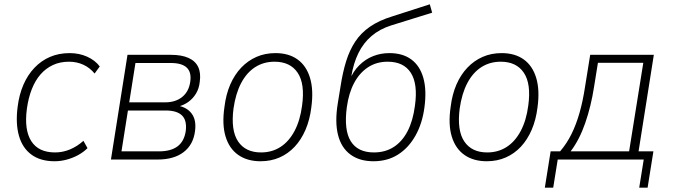

<svg xmlns="http://www.w3.org/2000/svg" viewBox="-20 -742 3132 893"><path d="M234 8Q168 8 126 -23Q84 -54 68 -111Q52 -168 62 -245Q69 -302 89 -348Q109 -394 140.5 -427Q172 -460 213 -477.5Q254 -495 304 -495Q348 -495 385 -478.5Q422 -462 444 -433L420 -400Q398 -427 367.5 -441Q337 -455 301 -455Q259 -455 226 -439.5Q193 -424 168.5 -396Q144 -368 128 -327.5Q112 -287 105 -236Q92 -138 125.5 -85.5Q159 -33 236 -33Q272 -33 305.5 -47Q339 -61 368 -87L387 -53Q368 -34 343 -20.5Q318 -7 290 0.5Q262 8 234 8Z M496 0 573 -487H775Q825 -487 857 -472.5Q889 -458 902 -430Q915 -402 909 -361Q906 -331 892 -307.5Q878 -284 856 -268Q834 -252 804 -245L806 -251Q850 -243 872 -213Q894 -183 887 -132Q879 -69 834 -34.5Q789 0 713 0ZM545 -38H719Q775 -38 806 -61.5Q837 -85 844 -133Q850 -182 826.5 -205Q803 -228 751 -228H575ZM581 -266H748Q797 -266 828 -291.5Q859 -317 865 -363Q871 -407 848 -428Q825 -449 775 -449H610Z M1192 8Q1130 8 1088 -21.5Q1046 -51 1029 -107.5Q1012 -164 1024 -245Q1031 -303 1051 -349Q1071 -395 1102 -427.5Q1133 -460 1173 -477.5Q1213 -495 1261 -495Q1323 -495 1364 -465.5Q1405 -436 1422 -379.5Q1439 -323 1428 -243Q1421 -185 1401 -138.5Q1381 -92 1350.5 -59.5Q1320 -27 1280 -9.5Q1240 8 1192 8ZM1194 -33Q1245 -33 1284.5 -58.5Q1324 -84 1350 -133Q1376 -182 1385 -251Q1399 -352 1364.5 -403.5Q1330 -455 1257 -455Q1206 -455 1166.5 -429.5Q1127 -404 1101.5 -355.5Q1076 -307 1066 -237Q1053 -135 1087.5 -84Q1122 -33 1194 -33Z M1717 8Q1652 8 1609.5 -23.5Q1567 -55 1552 -115Q1537 -175 1551 -261L1564 -341Q1574 -406 1590 -457.5Q1606 -509 1632.5 -549Q1659 -589 1701 -618Q1743 -647 1805 -666L1979 -722L1990 -683L1800 -624Q1746 -607 1708 -574.5Q1670 -542 1647 -495Q1624 -448 1614 -387L1611 -368H1605Q1623 -411 1651.5 -439Q1680 -467 1715.5 -481Q1751 -495 1791 -495Q1853 -495 1893 -465.5Q1933 -436 1949 -379.5Q1965 -323 1954 -242Q1944 -167 1912 -110.5Q1880 -54 1831 -23Q1782 8 1717 8ZM1719 -33Q1772 -33 1811.5 -58.5Q1851 -84 1876 -132.5Q1901 -181 1910 -251Q1924 -351 1891 -403Q1858 -455 1783 -455Q1731 -455 1691.5 -429Q1652 -403 1627 -356Q1602 -309 1593 -243Q1579 -137 1611.5 -85Q1644 -33 1719 -33Z M2244 8Q2182 8 2140 -21.5Q2098 -51 2081 -107.5Q2064 -164 2076 -245Q2083 -303 2103 -349Q2123 -395 2154 -427.5Q2185 -460 2225 -477.5Q2265 -495 2313 -495Q2375 -495 2416 -465.5Q2457 -436 2474 -379.5Q2491 -323 2480 -243Q2473 -185 2453 -138.5Q2433 -92 2402.5 -59.5Q2372 -27 2332 -9.5Q2292 8 2244 8ZM2246 -33Q2297 -33 2336.5 -58.5Q2376 -84 2402 -133Q2428 -182 2437 -251Q2451 -352 2416.5 -403.5Q2382 -455 2309 -455Q2258 -455 2218.5 -429.5Q2179 -404 2153.5 -355.5Q2128 -307 2118 -237Q2105 -135 2139.5 -84Q2174 -33 2246 -33Z M2514 131 2541 -38H2585Q2616 -74 2638 -118.5Q2660 -163 2675.5 -217.5Q2691 -272 2701 -338L2725 -487H3021L2950 -38H3019L2992 131H2953L2974 0H2574L2553 131ZM2634 -38H2906L2972 -450H2761L2743 -338Q2729 -248 2702 -170Q2675 -92 2634 -38Z"/></svg>

Font: Nunito Sans 10pt SemiCondensed ExtraLight
Style: Italic
Weight: 250
Width: 4
Italic angle: -9°
Designer: Vernon Adams
Foundry: Vernon Adams
Version: Version 3.101;gftools[0.9.27]